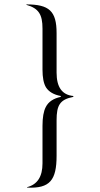

<svg xmlns="http://www.w3.org/2000/svg" viewBox="-20 -702 453 872"><path d="M313 -266C262 -271 237 -306 237 -372V-552C237 -652 203 -682 100 -682V-680C156 -664 173 -636 173 -572V-386C173 -350 178 -323 189 -305C202 -285 224 -272 256 -266V-262C223 -255 200 -240 188 -216C178 -197 173 -169 173 -130V40C173 100 150 136 103 148V150C207 155 237 116 237 5V-156C237 -224 252 -250 313 -262Z"/></svg>

Font: GFS Decker
Style: Normal
Weight: 400
Foundry: George D. Matthiopoulos
Version: Version 1.000